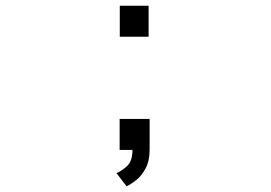

<svg xmlns="http://www.w3.org/2000/svg" viewBox="-20 -520 940 666"><path d="M395.5 -500H495.5V-392.5H395.5ZM395 0V-107.5H499V0Q499 38 485.2 63.8Q471.5 89.5 452.8 104.5Q434 119.5 419 126L384 80.5Q401.5 73.5 420.5 56.2Q439.5 39 439.5 0Z"/></svg>

Font: Trispace Expanded Light
Style: Regular
Weight: 300
Width: 7
Designer: Tyler Finck
Foundry: Etcetera Type Company
Version: Version 1.210; ttfautohint (v1.8.3)